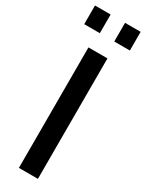

<svg xmlns="http://www.w3.org/2000/svg" viewBox="-237 -946 746 980"><g transform="rotate(30 136.0 -456.0)"><path d="M2 -802H94V-912H2ZM179 -802H271V-912H179ZM80 0H192V-710H80Z"/></g></svg>

Font: FIGSv2-sans-serif SemiBold
Style: Regular
Weight: 600
Designer: Matt McInerney, Pablo Impallari, Rodrigo Fuenzalida,Mirko Velimirovic
Foundry: Matt McInerney, Pablo Impallari, Rodrigo Fuenzalida
Version: Version 4.021;hotconv 1.0.109;makeotfexe 2.5.65596